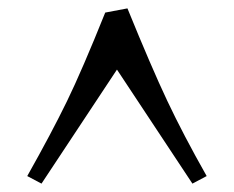

<svg xmlns="http://www.w3.org/2000/svg" viewBox="-20 -716 558 458"><path d="M259 -550 79 -278 45 -296Q103 -399 139.5 -474Q176 -549 231 -686L284 -696Q341 -556 379 -475.5Q417 -395 473 -296L439 -278Z"/></svg>

Font: Almendra SC
Style: Bold
Weight: 700
Designer: Ana Sanfelippo
Foundry: Ana Sanfelippo
Version: Version 1.003